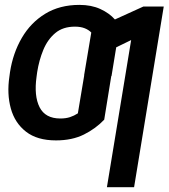

<svg xmlns="http://www.w3.org/2000/svg" viewBox="-20 -573 700 797"><path d="M659.7 -545.9 536.6 204.1H423.8L524.4 -406.7L462.4 -376.5L442.9 -257.3H441.9L412.6 -76.2Q377.4 -39.1 328.4 -14.6Q279.3 9.8 212.4 9.8Q134.3 9.8 87.9 -26.4Q41.5 -62.5 24.9 -122.8Q8.3 -183.1 19 -254.9L21.5 -273.4Q33.7 -352.5 70.6 -415.8Q107.4 -479 167.7 -515.9Q228 -552.7 309.6 -552.7Q359.4 -552.7 396.5 -535.6Q433.6 -518.6 457 -492.2L575.2 -545.9ZM230.5 -81.1Q252.9 -81.1 270.3 -86.7Q287.6 -92.3 303.2 -102.5L329.6 -260.3H329.1L358.9 -438Q348.1 -449.2 331.3 -455.8Q314.5 -462.4 291 -462.4Q241.2 -462.4 209.5 -435.8Q177.7 -409.2 159.9 -366.2Q142.1 -323.2 134.3 -273.4L131.8 -254.9Q120.6 -174.8 144.3 -127.9Q168 -81.1 230.5 -81.1Z"/></svg>

Font: Inter Display Medium
Style: Italic
Weight: 500
Italic angle: -9.39999°
Designer: Rasmus Andersson
Foundry: rsms
Version: Version 4.000;git-a52131595